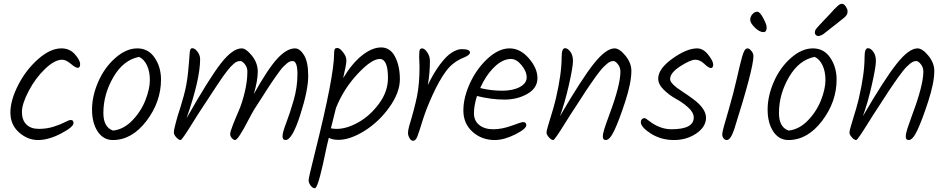

<svg xmlns="http://www.w3.org/2000/svg" viewBox="-20 -758 5010 1016"><path d="M305 -502Q349 -502 376.5 -470.5Q404 -439 404 -419Q404 -399 392 -399Q380 -399 354.5 -420.5Q329 -442 309 -442Q269 -442 218 -393Q167 -344 131.5 -276Q96 -208 96 -165.5Q96 -123 119.5 -99.5Q143 -76 185.5 -76Q228 -76 265 -88Q302 -100 323.5 -111.5Q345 -123 355 -123Q369 -123 369 -107Q369 -86 303 -51.5Q237 -17 181.5 -17Q126 -17 80.5 -57.5Q35 -98 35 -162.5Q35 -227 76 -307.5Q117 -388 181.5 -445Q246 -502 305 -502Z M716 -457Q633 -441 580 -350Q527 -259 527 -160Q527 -85 578 -67Q634 -73 680 -120.5Q726 -168 749.5 -228Q773 -288 773 -334Q773 -380 757.5 -412.5Q742 -445 716 -457ZM832 -337Q832 -219 755 -118Q678 -17 577 -17Q527 -17 497 -62Q467 -107 467 -178.5Q467 -250 500 -325.5Q533 -401 590.5 -451.5Q648 -502 706.5 -502Q765 -502 798.5 -452.5Q832 -403 832 -337Z M1541 -502Q1567 -502 1589 -466Q1611 -430 1611 -355.5Q1611 -281 1568.5 -149Q1526 -17 1491 -17Q1475 -17 1475 -37Q1475 -57 1494.5 -107.5Q1514 -158 1534 -227.5Q1554 -297 1554 -366Q1554 -435 1528 -435Q1513 -435 1500 -424Q1487 -413 1479 -405Q1471 -397 1459.5 -381Q1448 -365 1439 -353Q1430 -341 1415 -318Q1400 -295 1389.5 -279Q1379 -263 1360.5 -233.5Q1342 -204 1331 -188Q1320 -172 1296 -126Q1240 -17 1224 -17Q1216 -17 1207 -27Q1198 -37 1198 -48.5Q1198 -60 1212 -96Q1226 -132 1243.5 -172Q1261 -212 1275 -270Q1289 -328 1289 -379Q1289 -402 1275.5 -418.5Q1262 -435 1252 -435Q1242 -435 1234.5 -432Q1227 -429 1218 -421.5Q1209 -414 1201 -405.5Q1193 -397 1181.5 -382Q1170 -367 1160.5 -354Q1151 -341 1137 -319.5Q1123 -298 1111.5 -281Q1100 -264 1082 -236Q1064 -208 1046.5 -182Q1029 -156 1000 -109Q943 -17 936 -17Q925 -17 912.5 -31.5Q900 -46 900 -55.5Q900 -65 902.5 -77Q905 -89 910 -107.5Q915 -126 920 -144Q935 -189 952 -249.5Q969 -310 975.5 -378.5Q982 -447 983.5 -475Q985 -503 997 -503Q1011 -503 1025 -484.5Q1039 -466 1039 -445Q1039 -338 967 -132Q1088 -345 1149.5 -423.5Q1211 -502 1259 -502Q1282 -502 1313 -463.5Q1344 -425 1344 -378.5Q1344 -332 1323 -260Q1399 -396 1448.5 -449Q1498 -502 1541 -502Z M1647 48Q1748 -355 1748 -474Q1748 -491 1751 -497.5Q1754 -504 1766 -504Q1778 -504 1795.5 -481.5Q1813 -459 1813 -438Q1813 -417 1796 -345Q1843 -423 1896 -465Q1949 -507 1997 -507Q2045 -507 2070.5 -458Q2096 -409 2096 -338.5Q2096 -268 2040 -190Q1984 -112 1908 -65Q1832 -18 1771 -18Q1739 -18 1720 -29Q1709 15 1702 49.5Q1695 84 1688.5 112.5Q1682 141 1674 172Q1657 238 1645.5 238Q1634 238 1623.5 223.5Q1613 209 1613 196Q1613 183 1647 48ZM1762 -76Q1815 -76 1877 -111Q1939 -146 1986 -210Q2033 -274 2033 -345Q2033 -446 1989.5 -446Q1946 -446 1872 -366.5Q1798 -287 1758 -187L1731 -79Q1745 -76 1762 -76Z M2200 -405 2198 -459Q2198 -493 2203 -497.5Q2208 -502 2213 -502Q2227 -502 2241 -481Q2255 -460 2255 -436Q2255 -372 2244 -308Q2274 -371 2308 -416.5Q2342 -462 2371 -480Q2400 -498 2423 -498Q2467 -498 2467 -480Q2467 -467 2436 -454Q2377 -431 2341 -382.5Q2305 -334 2270 -257.5Q2235 -181 2216.5 -121Q2198 -61 2189 -37Q2180 -13 2166 -13Q2155 -13 2147 -27Q2139 -41 2139 -54.5Q2139 -68 2145 -90Q2173 -182 2186.5 -247.5Q2200 -313 2200 -405Z M2504 -250Q2488 -199 2488 -159Q2488 -119 2516 -96.5Q2544 -74 2590 -74Q2636 -74 2688 -93Q2740 -112 2747 -112Q2765 -112 2765 -96Q2765 -76 2706 -46.5Q2647 -17 2598 -17Q2529 -17 2480.5 -60.5Q2432 -104 2432 -173.5Q2432 -243 2468 -320Q2504 -397 2562 -449.5Q2620 -502 2676.5 -502Q2733 -502 2778.5 -449.5Q2824 -397 2824 -344.5Q2824 -292 2771 -261.5Q2718 -231 2649 -231Q2580 -231 2504 -250ZM2684 -446Q2639 -446 2594.5 -402Q2550 -358 2521 -292Q2579 -278 2636.5 -278Q2694 -278 2730.5 -297.5Q2767 -317 2767 -348.5Q2767 -380 2740 -413Q2713 -446 2684 -446Z M3232 -502Q3258 -502 3289.5 -463.5Q3321 -425 3321 -383Q3321 -320 3288.5 -220.5Q3256 -121 3231.5 -69Q3207 -17 3186 -17Q3170 -17 3170 -34Q3170 -51 3178.5 -77.5Q3187 -104 3204 -150Q3263 -307 3263 -379Q3263 -402 3249.5 -418.5Q3236 -435 3226.5 -435Q3217 -435 3209 -431.5Q3201 -428 3191.5 -420Q3182 -412 3173.5 -403.5Q3165 -395 3152.5 -379Q3140 -363 3131 -350.5Q3122 -338 3106.5 -315.5Q3091 -293 3081 -278Q3041 -215 3021 -185.5Q3001 -156 2972 -109Q2915 -17 2908 -17Q2897 -17 2884.5 -31.5Q2872 -46 2872 -56Q2872 -66 2880 -92Q2913 -198 2922 -239Q2952 -367 2952 -456Q2952 -503 2970 -503Q2984 -503 2998 -484.5Q3012 -466 3012 -435Q3012 -404 2990.5 -309Q2969 -214 2943 -143Q3059 -342 3123 -422Q3187 -502 3232 -502Z M3669 -502Q3701 -502 3727.5 -468.5Q3754 -435 3754 -416.5Q3754 -398 3742 -398Q3730 -398 3707 -420Q3684 -442 3659 -442Q3634 -442 3580 -407.5Q3526 -373 3526 -339Q3526 -315 3593 -272Q3621 -254 3649 -233Q3716 -183 3716 -135Q3716 -87 3665 -52Q3614 -17 3546 -17Q3478 -17 3424.5 -51Q3371 -85 3371 -112Q3371 -121 3376.5 -127Q3382 -133 3389.5 -133Q3397 -133 3415 -118Q3472 -74 3533 -74Q3651 -74 3651 -136Q3651 -163 3621.5 -189.5Q3592 -216 3557 -235Q3522 -254 3492.5 -283Q3463 -312 3463 -342Q3463 -394 3538.5 -448Q3614 -502 3669 -502Z M4037 -613Q4037 -588 4020 -588Q3999 -588 3974.5 -612Q3950 -636 3950 -653Q3950 -670 3961.5 -683Q3973 -696 3987 -696Q4001 -696 4019 -662Q4037 -628 4037 -613ZM3967 -462Q3967 -395 3865 -73Q3846 -17 3826 -17Q3816 -17 3809 -25.5Q3802 -34 3802 -46.5Q3802 -59 3811.5 -92.5Q3821 -126 3836 -177.5Q3851 -229 3859.5 -262.5Q3868 -296 3878.5 -340.5Q3889 -385 3894.5 -409Q3900 -433 3907 -457.5Q3914 -482 3920.5 -492Q3927 -502 3936 -502Q3945 -502 3956 -488.5Q3967 -475 3967 -462Z M4291 -457Q4208 -441 4155 -350Q4102 -259 4102 -160Q4102 -85 4153 -67Q4209 -73 4255 -120.5Q4301 -168 4324.5 -228Q4348 -288 4348 -334Q4348 -380 4332.5 -412.5Q4317 -445 4291 -457ZM4407 -337Q4407 -219 4330 -118Q4253 -17 4152 -17Q4102 -17 4072 -62Q4042 -107 4042 -178.5Q4042 -250 4075 -325.5Q4108 -401 4165.5 -451.5Q4223 -502 4281.5 -502Q4340 -502 4373.5 -452.5Q4407 -403 4407 -337ZM4315 -624Q4331 -642 4347.5 -658.5Q4364 -675 4375.5 -688Q4387 -701 4393.5 -708Q4400 -715 4409 -723Q4424 -738 4435 -738Q4446 -738 4455.5 -723.5Q4465 -709 4465 -700Q4465 -691 4464 -687Q4463 -683 4459.5 -678Q4456 -673 4452.5 -669.5Q4449 -666 4441.5 -660Q4434 -654 4429 -650Q4408 -633 4396 -624Q4384 -615 4375.5 -608Q4367 -601 4362.5 -597.5Q4358 -594 4351.5 -589Q4345 -584 4342 -581.5Q4339 -579 4334.5 -576Q4330 -573 4327.5 -572Q4325 -571 4321 -570Q4316 -567 4310 -567Q4304 -567 4298 -572Q4292 -577 4292 -584.5Q4292 -592 4294 -597Q4296 -602 4302.5 -610Q4309 -618 4315 -624Z M4835 -502Q4861 -502 4892.5 -463.5Q4924 -425 4924 -383Q4924 -320 4891.5 -220.5Q4859 -121 4834.5 -69Q4810 -17 4789 -17Q4773 -17 4773 -34Q4773 -51 4781.5 -77.5Q4790 -104 4807 -150Q4866 -307 4866 -379Q4866 -402 4852.5 -418.5Q4839 -435 4829.5 -435Q4820 -435 4812 -431.5Q4804 -428 4794.5 -420Q4785 -412 4776.5 -403.5Q4768 -395 4755.5 -379Q4743 -363 4734 -350.5Q4725 -338 4709.5 -315.5Q4694 -293 4684 -278Q4644 -215 4624 -185.5Q4604 -156 4575 -109Q4518 -17 4511 -17Q4500 -17 4487.5 -31.5Q4475 -46 4475 -56Q4475 -66 4483 -92Q4516 -198 4525 -239Q4555 -367 4555 -456Q4555 -503 4573 -503Q4587 -503 4601 -484.5Q4615 -466 4615 -435Q4615 -404 4593.5 -309Q4572 -214 4546 -143Q4662 -342 4726 -422Q4790 -502 4835 -502Z"/></svg>

Font: Kalam Light
Style: Regular
Weight: 300
Version: Version 2.001;PS 1.0;hotconv 1.0.79;makeotf.lib2.5.61930; tt